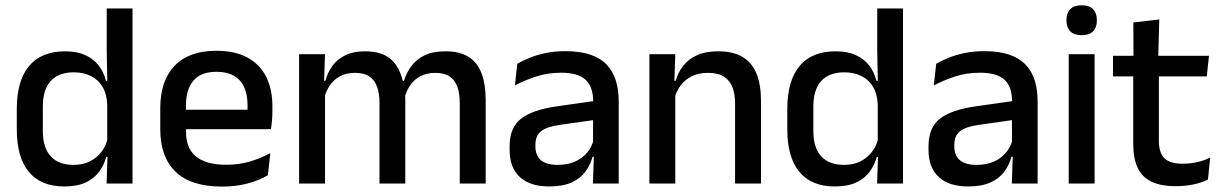

<svg xmlns="http://www.w3.org/2000/svg" viewBox="-20 -694 4618 726"><path d="M222.5 11Q135 11 89.2 -44Q43.5 -99 43.5 -204.5V-282Q43.5 -388.5 89.8 -444.2Q136 -500 226.5 -500Q270 -500 301.2 -486.2Q332.5 -472.5 352.2 -447.5Q372 -422.5 380.5 -388.5H413L385.5 -298Q384 -338 368 -365.2Q352 -392.5 324 -406.5Q296 -420.5 258.5 -420.5Q202 -420.5 172 -388Q142 -355.5 142 -291.5V-198Q142 -135.5 171.8 -103Q201.5 -70.5 258.5 -70.5Q293 -70.5 319.2 -83.5Q345.5 -96.5 363 -119Q380.5 -141.5 387 -169.5L410 -100.5H381.5Q373.5 -70 354.8 -44.5Q336 -19 304 -4Q272 11 222.5 11ZM383 0 387 -114.5 385.5 -145.5V-348.5L386 -367.5L383.5 -506V-662H481V0Z M819.5 11.5Q702.5 11.5 644.2 -44.2Q586 -100 586 -205V-285Q586 -388.5 640.2 -445.2Q694.5 -502 798.5 -502Q869 -502 916 -476.2Q963 -450.5 986.5 -403.5Q1010 -356.5 1010 -292V-273.5Q1010 -256.5 1008.5 -239Q1007 -221.5 1004.5 -205.5H914.5Q915.5 -231.5 915.8 -254.5Q916 -277.5 916 -296.5Q916 -337 903 -365Q890 -393 864 -407.8Q838 -422.5 798.5 -422.5Q740 -422.5 711.5 -389.2Q683 -356 683 -294.5V-248.5L683.5 -237V-193.5Q683.5 -166 691.8 -143.5Q700 -121 718.2 -104.8Q736.5 -88.5 765.5 -79.8Q794.5 -71 836 -71Q883 -71 924.2 -83Q965.5 -95 1002 -115L993 -31.5Q960 -12 916.2 -0.2Q872.5 11.5 819.5 11.5ZM638 -205.5V-279H984.5V-205.5Z M1718.5 0V-304.5Q1718.5 -339 1709.8 -364.8Q1701 -390.5 1680.8 -404.5Q1660.5 -418.5 1626 -418.5Q1593 -418.5 1569 -405.5Q1545 -392.5 1530.2 -370.5Q1515.5 -348.5 1509 -320.5L1496 -388.5H1507.5Q1516.5 -418 1535 -443.5Q1553.5 -469 1585 -484.5Q1616.5 -500 1664.5 -500Q1718.5 -500 1752 -478.8Q1785.5 -457.5 1801 -416.2Q1816.5 -375 1816.5 -315.5V0ZM1111 0V-489H1209L1205 -374.5L1209 -368.5V0ZM1415 0V-304.5Q1415 -339 1406.2 -364.8Q1397.5 -390.5 1377.2 -404.5Q1357 -418.5 1322.5 -418.5Q1289.5 -418.5 1265.5 -405.5Q1241.5 -392.5 1226.8 -370.5Q1212 -348.5 1205.5 -320.5L1189.5 -388.5H1210.5Q1218.5 -419.5 1236.8 -444.8Q1255 -470 1285.5 -485Q1316 -500 1360.5 -500Q1428.5 -500 1463.5 -465Q1498.5 -430 1507.5 -363Q1510 -353.5 1511.2 -341.5Q1512.5 -329.5 1512.5 -318V0Z M2222 0 2226 -116 2222.5 -131V-285L2223 -309.5Q2223 -366 2194.2 -392.5Q2165.5 -419 2102 -419Q2050.5 -419 2006.5 -404.5Q1962.5 -390 1927 -371L1936 -453Q1956 -464.5 1983 -475.5Q2010 -486.5 2044 -493.5Q2078 -500.5 2118.5 -500.5Q2174 -500.5 2212.5 -487.2Q2251 -474 2274.5 -449Q2298 -424 2308.8 -389Q2319.5 -354 2319.5 -311V0ZM2056.5 11Q1984 11 1945.5 -24.8Q1907 -60.5 1907 -126.5V-141.5Q1907 -211.5 1950.2 -245.2Q1993.5 -279 2086.5 -292L2233.5 -313L2239 -242L2098 -222Q2047.5 -215 2026 -197.8Q2004.5 -180.5 2004.5 -147V-140Q2004.5 -106.5 2025.2 -88.5Q2046 -70.5 2088.5 -70.5Q2127.5 -70.5 2155.5 -83.5Q2183.5 -96.5 2201 -118.2Q2218.5 -140 2225 -166.5L2238.5 -101H2220.5Q2212.5 -71 2194 -45.5Q2175.5 -20 2142.2 -4.5Q2109 11 2056.5 11Z M2759.5 0V-302Q2759.5 -337.5 2749.8 -363.5Q2740 -389.5 2717.8 -404Q2695.5 -418.5 2657 -418.5Q2621.5 -418.5 2595.5 -405.5Q2569.5 -392.5 2553.2 -370.5Q2537 -348.5 2530 -320.5L2514 -388.5H2535Q2543.5 -419.5 2563 -444.8Q2582.5 -470 2615 -485Q2647.5 -500 2695.5 -500Q2753 -500 2788.5 -478.2Q2824 -456.5 2840.8 -415Q2857.5 -373.5 2857.5 -313V0ZM2435.5 0V-489H2533.5L2529.5 -374.5L2533.5 -368.5V0Z M3136 11Q3048.5 11 3002.8 -44Q2957 -99 2957 -204.5V-282Q2957 -388.5 3003.2 -444.2Q3049.5 -500 3140 -500Q3183.5 -500 3214.8 -486.2Q3246 -472.5 3265.8 -447.5Q3285.5 -422.5 3294 -388.5H3326.5L3299 -298Q3297.5 -338 3281.5 -365.2Q3265.5 -392.5 3237.5 -406.5Q3209.5 -420.5 3172 -420.5Q3115.5 -420.5 3085.5 -388Q3055.5 -355.5 3055.5 -291.5V-198Q3055.5 -135.5 3085.2 -103Q3115 -70.5 3172 -70.5Q3206.5 -70.5 3232.8 -83.5Q3259 -96.5 3276.5 -119Q3294 -141.5 3300.5 -169.5L3323.5 -100.5H3295Q3287 -70 3268.2 -44.5Q3249.5 -19 3217.5 -4Q3185.5 11 3136 11ZM3296.5 0 3300.5 -114.5 3299 -145.5V-348.5L3299.5 -367.5L3297 -506V-662H3394.5V0Z M3806 0 3810 -116 3806.5 -131V-285L3807 -309.5Q3807 -366 3778.2 -392.5Q3749.5 -419 3686 -419Q3634.5 -419 3590.5 -404.5Q3546.5 -390 3511 -371L3520 -453Q3540 -464.5 3567 -475.5Q3594 -486.5 3628 -493.5Q3662 -500.5 3702.5 -500.5Q3758 -500.5 3796.5 -487.2Q3835 -474 3858.5 -449Q3882 -424 3892.8 -389Q3903.5 -354 3903.5 -311V0ZM3640.5 11Q3568 11 3529.5 -24.8Q3491 -60.5 3491 -126.5V-141.5Q3491 -211.5 3534.2 -245.2Q3577.5 -279 3670.5 -292L3817.5 -313L3823 -242L3682 -222Q3631.5 -215 3610 -197.8Q3588.5 -180.5 3588.5 -147V-140Q3588.5 -106.5 3609.2 -88.5Q3630 -70.5 3672.5 -70.5Q3711.5 -70.5 3739.5 -83.5Q3767.5 -96.5 3785 -118.2Q3802.5 -140 3809 -166.5L3822.5 -101H3804.5Q3796.5 -71 3778 -45.5Q3759.5 -20 3726.2 -4.5Q3693 11 3640.5 11Z M4021 0V-489H4119V0ZM4070 -561Q4041 -561 4026.8 -575.8Q4012.5 -590.5 4012.5 -616.5V-618.5Q4012.5 -644.5 4026.8 -659.2Q4041 -674 4070 -674Q4099 -674 4113.2 -659.2Q4127.5 -644.5 4127.5 -618.5V-616.5Q4127.5 -590 4113.2 -575.5Q4099 -561 4070 -561Z M4426.5 10Q4368 10 4332.5 -7.8Q4297 -25.5 4281 -61.2Q4265 -97 4265 -150.5V-449.5H4362V-162Q4362 -117 4382.5 -96Q4403 -75 4451.5 -75Q4480.5 -75 4507 -81Q4533.5 -87 4556 -98L4547.5 -15Q4523.5 -3 4492 3.5Q4460.5 10 4426.5 10ZM4188.5 -405V-483H4551.5L4543 -405ZM4266 -474.5 4265.5 -609 4363.5 -620.5 4359.5 -474.5Z"/></svg>

Font: Anek Tamil Medium
Style: Regular
Weight: 500
Designer: Aadarsh Rajan (Tamil), Yesha Goshar (Latin)
Foundry: Ek Type
Version: Version 1.003